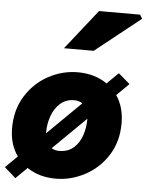

<svg xmlns="http://www.w3.org/2000/svg" viewBox="-61 -952 786 1030"><g transform="rotate(5 332.0 -437.0)"><path d="M122 -31 61 29 0 -25 64 -88Q20 -150 20 -238Q20 -336 66.5 -410.5Q113 -485 188 -525.5Q263 -566 346 -566Q437 -566 504 -520L565 -580L627 -527L561 -462Q603 -401 603 -313Q603 -215 556 -141Q509 -67 433.5 -27Q358 13 276 13Q187 13 122 -31ZM418 -318V-322L241 -148Q258 -137 282 -137Q330 -137 360.5 -164.5Q391 -192 404.5 -233.5Q418 -275 418 -318ZM384 -402Q365 -415 340 -415Q294 -415 263.5 -387Q233 -359 218.5 -317Q204 -275 204 -231V-225ZM430 -903H651L664 -882L420 -688H260Z"/></g></svg>

Font: Nebula Sans Black
Style: Regular
Weight: 900
Italic angle: -9°
Designer: Paul D. Hunt for Adobe (as Source Sans)
Foundry: Nebula Entertainment & Broadcasting LLC
Version: Version 1.010